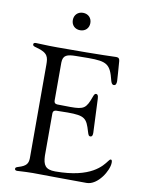

<svg xmlns="http://www.w3.org/2000/svg" viewBox="-101 -1016 829 1091"><g transform="rotate(10 313.5 -471.0)"><path d="M512.8 -594.5C516 -583.1 520.6 -572.1 530.5 -572.1C543.7 -572.1 545.8 -583.5 546.2 -596.9C545.8 -605.1 541.2 -677.2 538 -711.6C536.9 -724.1 532.3 -731.5 517.8 -731.5C490.1 -731.5 458.5 -727.3 180.8 -727.3H174.7C109.4 -727.3 80.3 -730.5 54.3 -730.5C45.5 -730.5 40.1 -727.3 40.1 -720.9C40.1 -712.7 44.4 -709.9 62.5 -705.3C131.7 -687.5 133.5 -661.2 133.9 -619.3V-114.7V-106.9V-79.5C132.8 -50.8 125 -33.7 78.5 -19.9C67.1 -16.3 61.4 -14.2 61.4 -6.4C61.4 -1.1 65 3.6 74.9 3.6C85.6 3.6 108.7 0.7 165.8 0C241.5 0.4 362.2 2.5 475.5 2.5C540.5 2.5 596.2 -90.2 596.2 -135.3C596.2 -146.7 594.1 -152.3 588.4 -152.3C584.2 -152.3 579.9 -148.1 574.9 -141C552.2 -111.2 496.1 -30.9 288.7 -30.9C231.2 -30.9 217.7 -55.8 215.6 -108V-351.9C215.6 -364.7 221.6 -371.1 234.4 -371.8C257.5 -372.5 286.9 -372.9 300.1 -372.9C400.6 -372.9 411.6 -358.7 433.2 -285.5C439.3 -265.3 442.1 -261.4 450.3 -261.4C461.3 -261.4 463.8 -271.3 463.8 -284.1C463.4 -304 457 -441.4 455.3 -479.4C454.5 -500 448.9 -505 441.4 -505C434.3 -505 430.8 -500 425.8 -486.2C400.6 -416.2 388.5 -406.6 310.7 -406.6C281.2 -406.6 255.3 -407 234.4 -407.7C221.6 -408.4 215.6 -414.4 215.6 -427.2V-646C216.3 -689.6 240.1 -696.7 291.5 -697.4C335.9 -698.2 347.3 -698.2 363.3 -698.2C469.8 -698.2 490.8 -684.7 512.8 -594.5ZM237.9 -895.6C237.9 -865.8 258.9 -845.5 288.4 -845.5C318.2 -845.5 339.1 -865.8 339.1 -895.6C339.1 -925.4 318.2 -946 288.4 -946C258.9 -946 237.9 -925.4 237.9 -895.6Z"/></g></svg>

Font: Margiela Serif
Style: Regular
Weight: 400
Designer: Andreas Faust, Stefan Endress
Version: Version 1.002;FEAKit 1.0